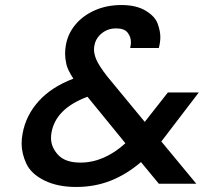

<svg xmlns="http://www.w3.org/2000/svg" viewBox="-20 -731 811 764"><path d="M612 0 541 -86Q482 -36 419 -11.5Q356 13 283 13Q209 13 156.5 -13Q104 -39 85 -79.5Q66 -120 66 -160Q66 -179 70 -200Q83 -272 134 -328.5Q185 -385 272 -418Q249 -453 244 -476Q239 -499 239 -517Q239 -533 242 -551Q250 -597 280 -633Q310 -669 357.5 -690Q405 -711 463 -711Q522 -711 559.5 -688.5Q597 -666 607.5 -636.5Q618 -607 618 -584Q618 -563 612 -540H498Q501 -553 501 -563Q501 -584 488 -601Q475 -618 442 -618Q409 -618 385 -598.5Q361 -579 356 -551Q354 -543 354 -534Q354 -516 363.5 -493.5Q373 -471 405 -429L556 -246L648 -363H771L622 -168L761 0ZM300 -84Q394 -84 479 -161L328 -346Q202 -299 185 -204Q183 -193 183 -182Q183 -145 211.5 -114.5Q240 -84 300 -84Z"/></svg>

Font: Fz Poppins Med
Style: Italic
Weight: 500
Italic angle: -10°
Designer: Ninad Kale (Devanagari), Jonny Pinhorn (Latin)
Foundry: Indian Type Foundry
Version: Vit hóa bi Vntype.Com & FontZin.Com